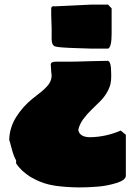

<svg xmlns="http://www.w3.org/2000/svg" viewBox="-20 -738 587 844"><path d="M203.1 -454.1Q203.1 -466.8 224.6 -466.8H281.2Q310.5 -466.8 367.9 -468.8Q425.3 -470.7 454.1 -470.7Q468.8 -468.3 468.8 -414.1V-397.5Q468.8 -367.7 455.6 -341.6Q442.4 -315.4 422.9 -295.4Q403.3 -275.4 383.3 -256.6Q363.3 -237.8 346.2 -214.6Q329.1 -191.4 324.2 -167Q329.6 -134.8 377 -134.8Q446.3 -136.2 510.7 -164.1L533.2 -145.5V34.2Q533.2 53.7 492.2 66.4Q451.2 79.1 408.9 82.5Q366.7 85.9 326.2 85.9Q263.2 85 217.5 77.6Q171.9 70.3 134.8 50.8L114.3 40Q72.8 13.7 50.8 -19.5V-33.2Q40.5 -49.8 31.7 -83.5Q22.9 -117.2 20.5 -123Q22 -177.2 51 -223.4Q80.1 -269.5 121.1 -302.7L153.3 -328.1Q179.2 -348.1 193.1 -366.2Q207 -384.3 207 -407.2Q205.6 -413.1 203.1 -454.1ZM205.1 -672.9V-702.1Q206.5 -710.9 216.8 -710.9Q218.8 -710.9 218.8 -710Q246.1 -710.9 300.8 -713.9Q355.5 -716.8 382.8 -717.8H455.1L470.7 -701.2V-589.8Q470.7 -533.2 456.1 -524.4H378.9Q355 -525.4 316.9 -526.4Q238.3 -528.8 222.9 -533.7Q207.5 -538.6 207 -564.5V-613.3Q205.1 -654.3 205.1 -672.9Z"/></svg>

Font: Bowlby One SC
Style: Regular
Weight: 400
Width: 1
Version: Version 1.2